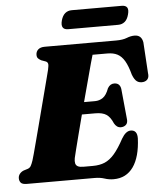

<svg xmlns="http://www.w3.org/2000/svg" viewBox="-59 -927 836 995"><g transform="rotate(-5 359.0 -430.0)"><path d="M275.5 -396.5H430.5Q453.5 -396.5 472 -409.2Q490.5 -422 503.5 -457.5Q510.5 -469 518.8 -474Q527 -479 537 -479Q553 -479 561.5 -470.5Q570 -462 572 -447L587 -294Q590.5 -271.5 580.5 -261Q570.5 -250.5 553.5 -250Q541 -250 532.5 -256.5Q524 -263 518.5 -273Q504.5 -306.5 484.2 -320Q464 -333.5 426.5 -333.5H257ZM393.5 0H42Q18.5 0 10.5 -9.2Q2.5 -18.5 2.5 -32.5Q2.5 -45.5 10.5 -55.5Q18.5 -65.5 31 -70.5L53.5 -77.5Q64 -81.5 69.2 -90.5Q74.5 -99.5 81 -118.5Q83.5 -126 90.5 -151.5Q97.5 -177 107.2 -214.2Q117 -251.5 128.5 -295.2Q140 -339 151.5 -383.5Q163 -428 173.5 -467.8Q184 -507.5 191.5 -537Q199 -566.5 202.5 -580Q208 -603 205.5 -611.8Q203 -620.5 193 -624L172 -631.5Q164 -635.5 156.8 -642Q149.5 -648.5 149.5 -661.5Q149.5 -678.5 161.2 -689.2Q173 -700 196 -700H567.5Q602 -700 623.2 -708.5Q644.5 -717 664 -717Q700.5 -717 707 -678L717 -517Q720 -498 712.2 -487Q704.5 -476 688.5 -473.5Q670 -471 656.8 -479.8Q643.5 -488.5 633 -515.5Q620.5 -562.5 605 -588.8Q589.5 -615 568.2 -626Q547 -637 516 -637H439Q435 -624 426.2 -592.2Q417.5 -560.5 405.8 -516.2Q394 -472 380.5 -422Q367 -372 354 -322Q341 -272 329.8 -228.5Q318.5 -185 310.8 -154Q303 -123 300.5 -111.5Q297.5 -95.5 300 -84.5Q302.5 -73.5 312.5 -68.2Q322.5 -63 341.5 -63H390Q426 -63 452.5 -74.2Q479 -85.5 503 -113.2Q527 -141 554 -191Q576 -228.5 601.5 -228.5Q636 -228.5 635 -184.5Q633 -137 622.8 -99.8Q612.5 -62.5 594.5 -37Q576.5 -11.5 550.8 1.8Q525 15 492 15Q467.5 15 445.2 7.5Q423 0 393.5 0ZM296 -828Q303 -853 317.2 -864.8Q331.5 -876.5 351.5 -876.5H612Q632 -876.5 639.5 -865Q647 -853.5 640 -828.5Q633.5 -803.5 619.2 -791.8Q605 -780 585 -780H324.5Q304.5 -780 297 -791.8Q289.5 -803.5 296 -828Z"/></g></svg>

Font: Fraunces
Style: Italic
Weight: 900
Italic angle: -16°
Version: Version 1.000;[0bf87f6ff]